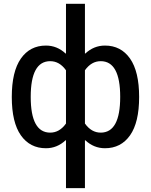

<svg xmlns="http://www.w3.org/2000/svg" viewBox="-20 -770 794 1010"><path d="M221.7 -530.3Q280.3 -530.3 325.2 -488.3H327.1V-750H426.8V-488.3H428.7Q473.6 -530.3 532.2 -530.3Q616.2 -530.3 664.1 -461.9Q711.9 -393.6 711.9 -259.8Q711.9 -126 664.1 -58.1Q616.2 9.8 532.2 9.8Q473.6 9.8 428.7 -32.2H426.8V219.7H327.1V-32.2H325.2Q280.3 9.8 221.7 9.8Q137.7 9.8 89.8 -58.1Q42 -126 42 -259.8Q42 -393.6 89.8 -461.9Q137.7 -530.3 221.7 -530.3ZM244.1 -72.3Q293 -72.3 327.1 -120.1V-400.4Q293 -448.2 244.1 -448.2Q141.6 -448.2 141.6 -260.3Q141.6 -72.3 244.1 -72.3ZM426.8 -120.1Q460.9 -72.3 509.8 -72.3Q612.3 -72.3 612.3 -260.3Q612.3 -448.2 509.8 -448.2Q460.9 -448.2 426.8 -400.4Z"/></svg>

Font: GenEi M Gothic v2 Medium
Style: Regular
Weight: 500
Version: Version 2.0